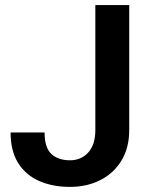

<svg xmlns="http://www.w3.org/2000/svg" viewBox="-20 -731 597 761"><path d="M357.9 -215.8V-710.9H492.2V-215.8Q492.2 -145 461.4 -94.5Q430.7 -43.9 377.4 -17.1Q324.2 9.8 257.3 9.8Q189 9.8 135.7 -13.4Q82.5 -36.6 52.2 -84.5Q22 -132.3 22 -206.1H156.7Q156.7 -145.5 183.8 -120.6Q210.9 -95.7 257.3 -95.7Q302.2 -95.7 330.1 -127Q357.9 -158.2 357.9 -215.8Z"/></svg>

Font: Vazirmatn RD SemiBold
Style: Regular
Weight: 600
Designer: Saber Rastikerdar
Foundry: Saber Rastikerdar
Version: Version 32.102